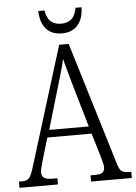

<svg xmlns="http://www.w3.org/2000/svg" viewBox="-60 -941 698 986"><g transform="rotate(-5 289.5 -448.0)"><path d="M0 0V-32H15Q33 -32 43.5 -37.5Q54 -43 62 -59.5Q70 -76 79 -107L267 -714H316L510 -76Q516 -57 522.5 -48Q529 -39 540 -35.5Q551 -32 569 -32H579V0H369V-32H390Q420 -32 431 -40.5Q442 -49 442 -67Q442 -74 439.5 -84.5Q437 -95 434 -107Q431 -119 428 -129L393 -245H165L133 -138Q130 -128 126.5 -115Q123 -102 120 -90Q117 -78 117 -69Q117 -51 129 -41.5Q141 -32 172 -32H198V0ZM178 -283H382L323 -485Q314 -517 306 -545.5Q298 -574 291.5 -598Q285 -622 280 -641Q277 -622 270.5 -598.5Q264 -575 256.5 -549.5Q249 -524 241 -497ZM287 -771Q249 -771 224.5 -787Q200 -803 188 -831Q176 -859 175 -896H207Q214 -855 234.5 -838Q255 -821 287 -821Q319 -821 339.5 -838Q360 -855 367 -896H398Q398 -860 385.5 -831.5Q373 -803 348.5 -787Q324 -771 287 -771Z"/></g></svg>

Font: Noto Serif Ethiopic Condensed Light
Style: Regular
Weight: 300
Width: 3
Designer: Monotype Design Team
Foundry: Monotype Imaging Inc.
Version: Version 2.102